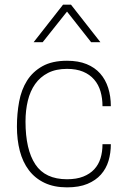

<svg xmlns="http://www.w3.org/2000/svg" viewBox="-20 -800 551 828"><path d="M269 8Q213 8 172 -11.5Q131 -31 104.5 -66Q78 -101 65.5 -149Q53 -197 53 -254Q53 -310 62.5 -361.5Q72 -413 96.5 -452Q121 -491 163 -514.5Q205 -538 269 -538Q318 -538 353.5 -523.5Q389 -509 412 -483Q435 -457 446.5 -421Q458 -385 458 -342H422Q422 -376 413.5 -405.5Q405 -435 386 -457Q367 -479 338 -491Q309 -503 269 -503Q221 -503 187 -485.5Q153 -468 131.5 -437.5Q110 -407 100 -365.5Q90 -324 90 -276Q90 -155 132.5 -91Q175 -27 269 -27Q310 -27 339 -38.5Q368 -50 386.5 -70Q405 -90 413.5 -117.5Q422 -145 422 -178H458Q458 -140 448 -106.5Q438 -73 415.5 -47.5Q393 -22 357 -7Q321 8 269 8ZM413 -618H373L269 -750L164 -618H125L252 -780H286Z"/></svg>

Font: Tanohe Sans ExtraLight
Style: Regular
Weight: 250
Designer: Village Type and Design LLC & Cristiano Sobral
Foundry: Cooper Hewitt Smithsonian Design Museum
Version: Version 1.00;September 29, 2021;FontCreator 13.0.0.2655 64-b